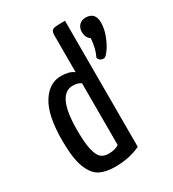

<svg xmlns="http://www.w3.org/2000/svg" viewBox="-181 -834 848 943"><g transform="rotate(-30 243.0 -362.5)"><path d="M337 -735V-20Q273 10 193 10Q142 10 107.5 -7Q73 -24 52 -77Q31 -130 31 -232Q31 -373 73.5 -441.5Q116 -510 184 -510Q230 -510 256 -490V-698Q256 -717 262.5 -724.5Q269 -732 284 -733.5Q299 -735 337 -735ZM431 -698Q486 -698 486 -639Q486 -605 472 -568Q458 -531 439.5 -505Q421 -479 411 -479Q385 -479 380 -501Q400 -540 404 -598Q381 -612 381 -646Q381 -669 395 -683.5Q409 -698 431 -698ZM210 -440Q120 -440 120 -241Q120 -168 129 -129Q138 -90 154 -76Q170 -62 196 -62Q234 -62 256 -77V-427Q239 -440 210 -440Z"/></g></svg>

Font: Yanone Kaffeesatz
Style: Regular
Weight: 400
Designer: Yanone (Cyrillic: Daniel Pouzeot & Huerta Tipografica)
Foundry: Yanone
Version: Version 1.100;PS 001.100;hotconv 1.0.70;makeotf.lib2.5.58329